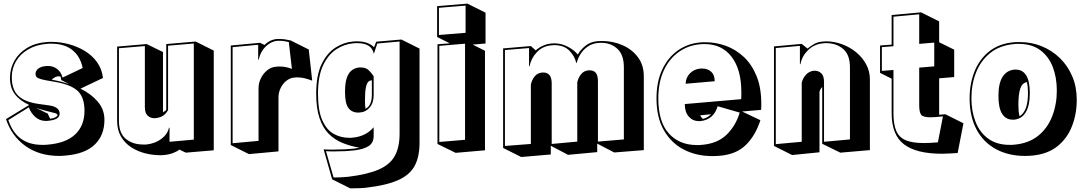

<svg xmlns="http://www.w3.org/2000/svg" viewBox="-20 -797 5982 1059"><path d="M424 -308Q483 -279 519.5 -236Q556 -193 556 -136Q556 -51 502.5 0.5Q449 52 342 61Q333 62 324 62.5Q315 63 306 63Q198 63 121.5 9Q45 -45 13 -140L141 -218Q89 -242 62 -277.5Q35 -313 35 -368V-371Q36 -421 60 -463Q84 -505 129 -532.5Q174 -560 236 -565Q244 -566 251.5 -566Q259 -566 266 -566Q312 -566 359 -553.5Q406 -541 447 -516.5Q488 -492 515 -454.5Q542 -417 548 -367ZM232 -130Q199 -130 174.5 -152Q150 -174 139 -205L26 -135Q71 2 212 2Q219 2 226.5 2Q234 2 241 1Q343 -7 394.5 -55.5Q446 -104 446 -186Q446 -258 410.5 -293.5Q375 -329 286 -345L234 -354Q207 -359 191.5 -365.5Q176 -372 176 -390V-393Q178 -409 193 -420Q208 -431 238 -433H246Q275 -433 296.5 -415.5Q318 -398 325 -369L436 -422Q423 -486 379 -521Q335 -556 264 -556Q257 -556 250.5 -556Q244 -556 237 -555Q178 -550 134.5 -524Q91 -498 68 -458.5Q45 -419 45 -371Q45 -304 80 -269.5Q115 -235 191 -224L248 -216Q280 -212 294.5 -200Q309 -188 309 -171Q309 -152 292 -142.5Q275 -133 239 -130ZM314 -375Q311 -376 304 -376Q291 -376 280 -369Q269 -362 266 -357Q292 -353 316.5 -346.5Q341 -340 363 -332L318 -355ZM244 -170Q247 -163 250 -155.5Q253 -148 257 -142Q293 -147 298 -163Q298 -163 294.5 -167Q291 -171 287 -172Q256 -180 229 -187Q202 -194 179 -202Z M969 28Q958 38 934.5 47Q911 56 884 58Q879 59 873 59Q867 59 862 59Q822 59 780.5 48.5Q739 38 704 15.5Q669 -7 647.5 -43.5Q626 -80 626 -131V-540L789 -554L879 -510V-177Q884 -182 888.5 -183.5Q893 -185 897 -192V-554L1059 -568L1159 -518V32L1005 45ZM907 -545V-190Q897 -171 880.5 -159.5Q864 -148 836 -145H831Q810 -145 794.5 -159Q779 -173 779 -207V-543L636 -531V-131Q636 -62 674 -31Q712 0 768 0H787Q835 -5 869.5 -30.5Q904 -56 912 -93L915 -92V-15L1049 -27V-557Z M1253 3V-546L1414 -561L1439 -549Q1469 -579 1509 -582H1522Q1539 -582 1554 -579.5Q1569 -577 1583 -574L1683 -524L1702 -352Q1656 -370 1624 -370Q1619 -370 1613.5 -370Q1608 -370 1603 -369Q1579 -367 1559 -351Q1539 -335 1527.5 -310.5Q1516 -286 1516 -260V38L1353 53ZM1406 -310Q1406 -339 1419 -365.5Q1432 -392 1454 -409.5Q1476 -427 1502 -429Q1508 -430 1514 -430Q1520 -430 1525 -430Q1543 -430 1558.5 -426.5Q1574 -423 1590 -417L1573 -565Q1564 -567 1551 -569.5Q1538 -572 1522 -572H1510Q1475 -569 1445.5 -540.5Q1416 -512 1407 -468H1404V-550L1263 -537V-7L1406 -20Z M1765 27Q1780 28 1795 28Q1810 28 1824 28Q1856 28 1883 26.5Q1910 25 1929 23Q1938 22 1946.5 20.5Q1955 19 1963 18Q1913 9 1869.5 -8.5Q1826 -26 1793.5 -58.5Q1761 -91 1742.5 -145Q1724 -199 1724 -281Q1724 -382 1754 -443.5Q1784 -505 1830.5 -534.5Q1877 -564 1927 -568Q1933 -569 1939 -569Q1945 -569 1950 -569Q1983 -569 2007 -559.5Q2031 -550 2043 -536L2055 -567L2194 -579L2294 -529V-10Q2294 68 2267 118Q2240 168 2176 196.5Q2112 225 2002 238Q1986 240 1960.5 241Q1935 242 1912 242L1812 192ZM2061 -557 2042 -500Q2035 -532 2011.5 -545.5Q1988 -559 1952 -559Q1947 -559 1940.5 -559Q1934 -559 1928 -558Q1880 -554 1835.5 -525.5Q1791 -497 1762.5 -437.5Q1734 -378 1734 -281Q1734 -187 1757.5 -134Q1781 -81 1820 -59Q1859 -37 1905 -37Q1910 -37 1916 -37Q1922 -37 1927 -38Q1998 -45 2041 -95V-48Q2041 -9 2013 9Q1985 27 1930 33Q1888 38 1829 38Q1816 38 1803 38Q1790 38 1778 37L1820 182Q1837 182 1861 181Q1885 180 1901 178Q2007 165 2069 138Q2131 111 2157.5 63Q2184 15 2184 -60V-568ZM2041 -273Q2041 -229 2019 -204Q1997 -179 1968 -177Q1965 -177 1962 -176.5Q1959 -176 1956 -176Q1921 -176 1902 -201Q1883 -226 1883 -289Q1883 -341 1893.5 -369.5Q1904 -398 1922 -410.5Q1940 -423 1962 -425H1969Q1999 -425 2016 -407.5Q2033 -390 2041 -376ZM2031 -354Q2019 -354 2010.5 -345Q2002 -336 1997.5 -311.5Q1993 -287 1993 -239Q1993 -215 1996 -197Q2031 -215 2031 -273Z M2393 -3V-553L2461 -558L2391 -593V-763L2558 -777L2658 -727V-557L2587 -551L2655 -517V32L2493 46ZM2401 -754V-604L2548 -616V-766ZM2403 -544V-14L2545 -26V-556Z M3274 -5V42L3113 57L3018 7V55L2855 69L2755 19V-530L2908 -543L2935 -519Q2951 -534 2974 -544.5Q2997 -555 3021 -557Q3025 -557 3028.5 -557.5Q3032 -558 3036 -558Q3077 -558 3112.5 -539Q3148 -520 3167 -496Q3181 -522 3209 -544.5Q3237 -567 3277 -570Q3282 -570 3287.5 -570.5Q3293 -571 3299 -571Q3360 -571 3413 -548Q3466 -525 3498.5 -481.5Q3531 -438 3531 -376V31L3368 44ZM3421 -426Q3421 -495 3385 -528Q3349 -561 3295 -561Q3291 -561 3287 -560.5Q3283 -560 3278 -560Q3246 -557 3221.5 -540Q3197 -523 3182 -499Q3167 -475 3161 -450L3158 -451Q3150 -487 3120.5 -517.5Q3091 -548 3037 -548Q3033 -548 3029.5 -547.5Q3026 -547 3022 -547Q2973 -543 2941 -509Q2909 -475 2901 -432L2898 -431V-532L2765 -521V8L2908 -3V-330Q2913 -355 2928.5 -375Q2944 -395 2971 -397H2978Q2999 -397 3011 -382.5Q3023 -368 3023 -335V-3L3164 -16V-343Q3169 -367 3184.5 -387Q3200 -407 3226 -409H3233Q3255 -409 3266.5 -395Q3278 -381 3278 -348V-16L3421 -28Z M4174 -134Q4147 -50 4094.5 2Q4042 54 3952 62Q3941 63 3930.5 63.5Q3920 64 3909 64Q3822 64 3752.5 28.5Q3683 -7 3642 -78Q3601 -149 3601 -254Q3601 -346 3632.5 -413Q3664 -480 3718.5 -518.5Q3773 -557 3843 -563Q3850 -564 3857.5 -564Q3865 -564 3872 -564Q3928 -564 3982.5 -544.5Q4037 -525 4081.5 -484Q4126 -443 4152.5 -378.5Q4179 -314 4179 -224Q4179 -216 4179 -207.5Q4179 -199 4178 -191L4073 -182ZM3938 -211Q3929 -177 3905 -155Q3881 -133 3843 -129H3835Q3801 -129 3779 -154Q3757 -179 3757 -223L4068 -250Q4069 -260 4069 -269.5Q4069 -279 4069 -288Q4069 -414 4015 -484Q3961 -554 3866 -554Q3861 -554 3855.5 -554Q3850 -554 3844 -553Q3777 -548 3724 -510.5Q3671 -473 3641 -408Q3611 -343 3611 -254Q3611 -125 3669 -61Q3727 3 3823 3Q3830 3 3837 3Q3844 3 3851 2Q3937 -5 3987.5 -54Q4038 -103 4060 -176ZM3762 -335Q3762 -368 3785 -392Q3808 -416 3844 -419H3853Q3883 -419 3902.5 -401.5Q3922 -384 3922 -349ZM3843 -161Q3843 -156 3847.5 -151Q3852 -146 3857 -141Q3875 -146 3885 -153Q3895 -160 3902 -167Z M4515 -4V-317Q4503 -305 4500 -289V43L4349 58L4249 8V-541L4402 -555L4434 -529Q4451 -543 4471 -554.5Q4491 -566 4519 -568Q4524 -568 4528 -568.5Q4532 -569 4536 -569Q4581 -569 4624.5 -553Q4668 -537 4702.5 -508.5Q4737 -480 4757.5 -442Q4778 -404 4778 -360V31L4615 45ZM4668 -426Q4668 -495 4630.5 -527Q4593 -559 4538 -559Q4534 -559 4529.5 -559Q4525 -559 4520 -558Q4471 -554 4437 -520.5Q4403 -487 4395 -443H4392V-544L4259 -532V-2L4402 -15V-340Q4407 -364 4424.5 -384Q4442 -404 4470 -407H4474Q4495 -407 4510 -392.5Q4525 -378 4525 -345V-15L4668 -28Z M5262 47Q5239 48 5217.5 49.5Q5196 51 5176 51Q5034 51 4966 -1Q4898 -53 4898 -172V-363L4834 -395V-546L4898 -551V-714L5060 -729L5160 -679V-564L5243 -523V-372L5160 -365V-164L5194 -167L5294 -117ZM5181 -155Q5159 -153 5142.5 -151.5Q5126 -150 5112 -150Q5070 -150 5060 -165Q5050 -180 5050 -217V-424L5133 -431V-562L5050 -555V-718L4908 -705V-542L4844 -537V-406L4908 -411V-172Q4908 -112 4923 -76Q4938 -40 4974.5 -24Q5011 -8 5076 -8Q5093 -8 5112 -9Q5131 -10 5153 -12Z M5675 61Q5665 62 5654.5 62.5Q5644 63 5633 63Q5543 63 5474 26Q5405 -11 5366.5 -82.5Q5328 -154 5328 -255Q5328 -334 5354.5 -401.5Q5381 -469 5435.5 -513Q5490 -557 5573 -564Q5581 -565 5589 -565Q5597 -565 5605 -565Q5669 -565 5725.5 -542Q5782 -519 5825.5 -477Q5869 -435 5894 -376.5Q5919 -318 5919 -247Q5919 -168 5892.5 -100.5Q5866 -33 5812 10Q5758 53 5675 61ZM5574 1Q5654 -6 5706 -48Q5758 -90 5783.5 -155.5Q5809 -221 5809 -297Q5809 -370 5786.5 -428Q5764 -486 5717.5 -520.5Q5671 -555 5599 -555Q5593 -555 5587 -555Q5581 -555 5574 -554Q5494 -547 5441.5 -504.5Q5389 -462 5363.5 -397Q5338 -332 5338 -255Q5338 -183 5361 -124.5Q5384 -66 5431 -32Q5478 2 5549 2Q5555 2 5561 2Q5567 2 5574 1ZM5565 -137Q5528 -137 5507.5 -169Q5487 -201 5487 -268Q5487 -338 5510 -373.5Q5533 -409 5574 -413H5583Q5620 -413 5640 -381.5Q5660 -350 5660 -284Q5660 -214 5637.5 -177.5Q5615 -141 5574 -137ZM5603 -156Q5650 -182 5650 -284Q5650 -319 5644 -344Q5618 -340 5607.5 -308.5Q5597 -277 5597 -218Q5597 -182 5603 -156Z"/></svg>

Font: Rampart One
Style: Regular
Weight: 400
Designer: Fontworks Inc.
Foundry: Fontworks Inc.
Version: Version 1.100